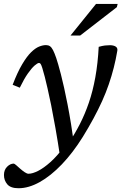

<svg xmlns="http://www.w3.org/2000/svg" viewBox="-42 -734 637 994"><path d="M60.5 -280 23.5 -295Q48.5 -360.5 72.8 -401.2Q97 -442 119 -463.5Q141 -485 160.5 -492.8Q180 -500.5 196 -500.5Q208 -500.5 216.5 -494.8Q225 -489 232.5 -474.5Q240 -460 249 -434Q258 -408 273.5 -348.5Q289 -289 307.5 -194.8Q326 -100.5 344 30.5L270 83.5Q257 -3.5 245 -71.2Q233 -139 222.8 -189.8Q212.5 -240.5 204.2 -276.2Q196 -312 190 -335.5Q182 -366.5 177 -382Q172 -397.5 168.5 -402.8Q165 -408 160 -408Q152.5 -408 137.2 -394.8Q122 -381.5 102.2 -353.5Q82.5 -325.5 60.5 -280ZM289 26.5 315.5 3.5Q345.5 -41 371.5 -91.8Q397.5 -142.5 418 -202.2Q438.5 -262 451.5 -333.8Q464.5 -405.5 469 -491.5Q488.5 -497 501.5 -498.5Q514.5 -500 528.5 -500Q546.5 -499.5 557 -492.8Q567.5 -486 565.5 -472Q558 -427 547 -383.8Q536 -340.5 521.2 -297.5Q506.5 -254.5 486.8 -210.8Q467 -167 442 -120.8Q417 -74.5 386.5 -25Q335 57.5 278 117Q221 176.5 163.8 208.5Q106.5 240.5 54 240.5Q13 240.5 -4.2 220.2Q-21.5 200 -21.5 172Q-21.5 145.5 -5.2 129.2Q11 113 29 113Q32 113 40.8 120.2Q49.5 127.5 62 139Q74.5 150 86.2 157.8Q98 165.5 105.5 165.5Q126 165.5 155.2 150.8Q184.5 136 219 105.2Q253.5 74.5 289 26.5ZM323 -550 455 -713.5H567L563 -697L373 -550Z"/></svg>

Font: Newsreader 9pt
Style: Italic
Weight: 400
Italic angle: -17°
Designer: Hugues Gentile
Foundry: Production Type
Version: Version 1.003